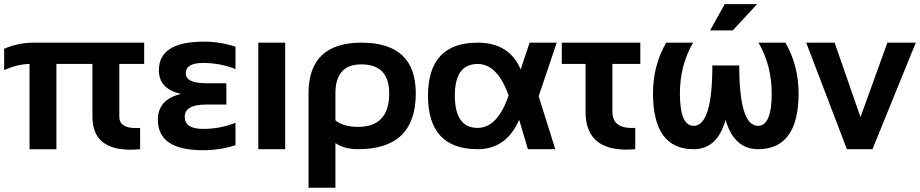

<svg xmlns="http://www.w3.org/2000/svg" viewBox="-20 -718 4427 924"><path d="M0 -483.4Q68.4 -512.7 141.6 -512.7H673.8V-410.2H554.2V-156.2Q554.2 -101.6 634.3 -101.6Q643.6 -101.6 654.3 -102.5V0Q629.9 2.4 608.4 2.4Q424.8 2.4 424.8 -156.2V-410.2H251.5V0.5H122.1V-410.2Q68.4 -410.2 0 -380.9Z M1113.3 -385.7Q1040 -415 957 -415Q874 -415 874 -365.2Q874 -317.4 974.1 -317.4H1069.3V-214.8H972.7Q869.1 -214.8 869.1 -156.2Q869.1 -97.7 957 -97.7Q1040 -97.7 1113.3 -127V-19.5Q1040 4.9 957 4.9Q739.7 4.9 739.7 -141.6Q739.7 -239.3 851.1 -266.1Q744.6 -290 744.6 -379.9Q744.6 -517.6 961.9 -517.6Q1040 -517.6 1113.3 -493.2Z M1352.5 -512.7V0H1223.1V-512.7Z M1594.2 -138.7Q1632.8 -107.4 1703.1 -107.4Q1853 -107.4 1853 -268.6Q1853 -408.2 1718.8 -408.2Q1594.2 -408.2 1594.2 -268.6ZM1719.7 -512.7Q1981 -512.7 1981 -268.6Q1981 0 1703.6 0Q1637.2 0 1594.2 -29.3V185.5H1464.8V-268.6Q1464.8 -512.7 1719.7 -512.7Z M2039.6 -256.3Q2039.6 -512.7 2278.8 -512.7Q2430.7 -512.7 2485.8 -383.8L2528.8 -512.7H2659.2L2572.3 -254.9L2652.3 0H2520.5L2478.5 -141.6Q2417 0 2278.8 0Q2040.5 0 2039.6 -256.3ZM2278.8 -102.5Q2374 -102.5 2427.7 -258.3Q2374 -410.2 2278.8 -410.2Q2168.9 -410.2 2168.9 -258.3Q2168.9 -102.5 2278.8 -102.5Z M2683.6 -512.7H3061.5V-410.2H2927.2V-180.7Q2927.2 -102.1 3020.5 -102.1Q3028.3 -102.1 3037.1 -102.5V0Q3014.6 2 2994.1 2Q2797.9 2 2797.9 -180.7V-410.2H2683.6Z M3186 -512.7H3315.4Q3252 -402.8 3252 -268.6Q3252 -112.3 3317.9 -112.3Q3408.2 -112.3 3408.2 -402.8H3537.6Q3537.6 -112.3 3627.9 -112.3Q3693.8 -112.3 3693.8 -268.6Q3693.8 -402.8 3630.4 -512.7H3759.8Q3823.2 -402.8 3823.2 -268.6Q3823.2 0 3627.9 0Q3513.2 0 3471.7 -141.1Q3432.6 0 3317.9 0Q3122.6 0 3122.6 -268.6Q3122.6 -402.8 3186 -512.7ZM3467.8 -698.2H3623.5L3506.8 -571.8H3397.5Z M3859.9 -512.7H3996.6L4121.1 -154.3L4250.5 -512.7H4387.2L4178.7 0H4055.7Z"/></svg>

Font: Voltera
Style: Bold
Weight: 700
Designer: Bernd Montag
Version: Version 1.301